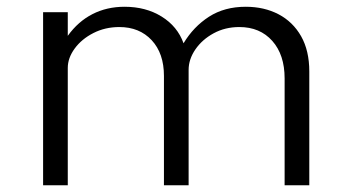

<svg xmlns="http://www.w3.org/2000/svg" viewBox="-20 -548 1034 568"><path d="M107.5 0V-512H180.5V-442Q211 -484.5 253.5 -506.2Q296 -528 348.5 -528Q411.5 -528 458.2 -499Q505 -470 523 -420Q552.5 -469 598.2 -498.5Q644 -528 707 -528Q761.5 -528 804 -505.8Q846.5 -483.5 870.8 -440.8Q895 -398 895 -336.5V0H822V-316Q822 -386 785.5 -427Q749 -468 688 -468Q646 -468 612 -449.5Q578 -431 558 -401.8Q538 -372.5 538 -341.5V0H465V-323.5Q465 -390 428.8 -429Q392.5 -468 333 -468Q291 -468 256.2 -450.2Q221.5 -432.5 201 -404.5Q180.5 -376.5 180.5 -347V0Z"/></svg>

Font: Spartan Thin
Style: Regular
Weight: 400
Version: Version 1.004